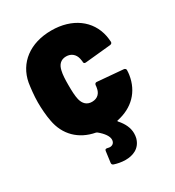

<svg xmlns="http://www.w3.org/2000/svg" viewBox="-172 -626 831 913"><g transform="rotate(-30 243.0 -170.0)"><path d="M301 -179C297 -154 281 -134 249 -134C221 -134 204 -151 197 -179C192 -200 191 -227 191 -260C191 -289 192 -316 197 -336C203 -365 220 -383 249 -383C277 -383 296 -366 302 -341L305 -325C305 -322 305 -321 305 -319C306 -314 309 -311 314 -311C315 -311 316 -311 317 -311L458 -325C464 -326 469 -329 469 -336C469 -337 469 -337 469 -338C468 -349 467 -360 465 -370C446 -465 364 -525 250 -525C132 -525 51 -462 33 -364C29 -338 24 -297 24 -260C24 -227 27 -186 33 -156C48 -71 106 -14 192 2C194 3 196 4 198 5C226 28 241 50 241 68C241 87 228 95 215 95C211 95 207 94 203 93C194 91 189 92 188 101L180 161C179 168 182 173 189 175C204 180 226 185 249 185C288 185 330 171 344 121C346 113 347 104 347 95C347 66 334 37 309 9C306 6 307 3 311 3C396 -15 453 -71 466 -157C467 -165 468 -173 468 -182C468 -189 463 -192 457 -193L316 -205C309 -206 304 -202 303 -194C303 -189 302 -184 301 -179Z"/></g></svg>

Font: Barlow Semi Condensed ExtraBold
Style: Regular
Weight: 800
Width: 4
Designer: Jeremy Tribby
Foundry: Tribby Type
Version: Version 1.422;hotconv 1.0.109;makeotfexe 2.5.65596